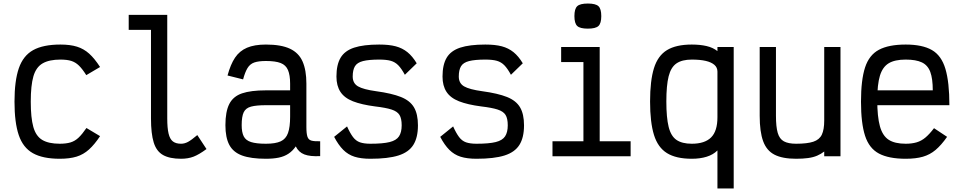

<svg xmlns="http://www.w3.org/2000/svg" viewBox="-20 -884 5440 1086"><path d="M318 14Q222 14 166 -17.5Q110 -49 86 -120Q62 -191 62 -309Q62 -427 86.5 -498Q111 -569 167.5 -600.5Q224 -632 322 -632Q377 -632 415.5 -620Q454 -608 484.5 -580.5Q515 -553 546 -505L468 -459Q446 -494 426.5 -513Q407 -532 383 -539.5Q359 -547 322 -547Q258 -547 221 -525.5Q184 -504 169 -452.5Q154 -401 154 -309Q154 -218 168.5 -166Q183 -114 219 -92.5Q255 -71 318 -71Q354 -71 379 -78.5Q404 -86 424.5 -105.5Q445 -125 469 -160L546 -114Q515 -67 483.5 -38.5Q452 -10 413 2Q374 14 318 14Z M1004 14Q940 14 902.5 -7Q865 -28 849.5 -78Q834 -128 834 -214V-715H708V-800H926V-214Q926 -160 933.5 -128.5Q941 -97 958 -84Q975 -71 1004 -71Q1024 -71 1043.5 -81.5Q1063 -92 1096 -120L1148 -41Q1106 -10 1075 2Q1044 14 1004 14Z M1484 14Q1399 14 1349 -4.5Q1299 -23 1277 -64.5Q1255 -106 1255 -176Q1255 -253 1277 -296Q1299 -339 1349 -356Q1399 -373 1484 -373H1621V-411Q1621 -459 1609 -487.5Q1597 -516 1567.5 -527.5Q1538 -539 1484 -539Q1442 -539 1418 -530.5Q1394 -522 1380 -499Q1366 -476 1355 -435L1267 -457Q1284 -520 1309.5 -558Q1335 -596 1377 -614Q1419 -632 1484 -632Q1570 -632 1620 -608.5Q1670 -585 1691.5 -536Q1713 -487 1713 -411V-166Q1713 -128 1719 -110.5Q1725 -93 1742 -88.5Q1759 -84 1791 -85V-1Q1734 2 1701.5 -10.5Q1669 -23 1653 -56Q1635 -30 1611.5 -14.5Q1588 1 1557 7.5Q1526 14 1484 14ZM1484 -71Q1538 -71 1567.5 -84.5Q1597 -98 1609 -131.5Q1621 -165 1621 -224V-289H1484Q1430 -289 1400 -281Q1370 -273 1358.5 -249Q1347 -225 1347 -176Q1347 -136 1358.5 -113Q1370 -90 1400 -80.5Q1430 -71 1484 -71Z M2075 14Q2022 14 1985.5 2.5Q1949 -9 1921.5 -36.5Q1894 -64 1870 -110L1943 -169Q1960 -131 1976.5 -109Q1993 -87 2016 -79Q2039 -71 2075 -71Q2146 -71 2184 -80.5Q2222 -90 2237 -113Q2252 -136 2252 -175Q2252 -214 2239.5 -234Q2227 -254 2194.5 -264.5Q2162 -275 2102 -282Q2025 -292 1976.5 -311Q1928 -330 1905.5 -364.5Q1883 -399 1883 -451Q1883 -518 1906.5 -557.5Q1930 -597 1983 -614.5Q2036 -632 2125 -632Q2181 -632 2218.5 -622Q2256 -612 2284.5 -589Q2313 -566 2337 -526L2270 -461Q2251 -496 2233 -514.5Q2215 -533 2190.5 -540Q2166 -547 2125 -547Q2066 -547 2033 -538.5Q2000 -530 1987.5 -509Q1975 -488 1975 -451Q1975 -413 2005 -395.5Q2035 -378 2108 -368Q2196 -356 2247.5 -335.5Q2299 -315 2321.5 -277Q2344 -239 2344 -175Q2344 -106 2318 -64.5Q2292 -23 2233.5 -4.5Q2175 14 2075 14Z M2675 14Q2622 14 2585.5 2.5Q2549 -9 2521.5 -36.5Q2494 -64 2470 -110L2543 -169Q2560 -131 2576.5 -109Q2593 -87 2616 -79Q2639 -71 2675 -71Q2746 -71 2784 -80.5Q2822 -90 2837 -113Q2852 -136 2852 -175Q2852 -214 2839.5 -234Q2827 -254 2794.5 -264.5Q2762 -275 2702 -282Q2625 -292 2576.5 -311Q2528 -330 2505.5 -364.5Q2483 -399 2483 -451Q2483 -518 2506.5 -557.5Q2530 -597 2583 -614.5Q2636 -632 2725 -632Q2781 -632 2818.5 -622Q2856 -612 2884.5 -589Q2913 -566 2937 -526L2870 -461Q2851 -496 2833 -514.5Q2815 -533 2790.5 -540Q2766 -547 2725 -547Q2666 -547 2633 -538.5Q2600 -530 2587.5 -509Q2575 -488 2575 -451Q2575 -413 2605 -395.5Q2635 -378 2708 -368Q2796 -356 2847.5 -335.5Q2899 -315 2921.5 -277Q2944 -239 2944 -175Q2944 -106 2918 -64.5Q2892 -23 2833.5 -4.5Q2775 14 2675 14Z M3280 0V-591L3338 -533H3154V-618H3372V0ZM3105 0V-85H3547V0ZM3305 -722Q3261 -722 3245 -737Q3229 -752 3229 -793Q3229 -834 3245 -849Q3261 -864 3305 -864Q3349 -864 3365 -849Q3381 -834 3381 -793Q3381 -752 3365 -737Q3349 -722 3305 -722Z M4038 182V-33Q4014 -9 3977 2.5Q3940 14 3893 14Q3804 14 3752.5 -18Q3701 -50 3679 -121Q3657 -192 3657 -310Q3657 -428 3679 -498.5Q3701 -569 3752.5 -600.5Q3804 -632 3893 -632Q3940 -632 3976.5 -623.5Q4013 -615 4038 -595V-618H4130V182ZM3893 -71Q3966 -71 4002 -106.5Q4038 -142 4038 -221V-479Q4038 -502 4021 -517Q4004 -532 3972 -539.5Q3940 -547 3893 -547Q3838 -547 3806.5 -525.5Q3775 -504 3762 -452.5Q3749 -401 3749 -310Q3749 -219 3762 -166.5Q3775 -114 3806.5 -92.5Q3838 -71 3893 -71Z M4483 14Q4406 14 4361 -9Q4316 -32 4296.5 -85.5Q4277 -139 4277 -229V-618H4369V-229Q4369 -167 4379 -132.5Q4389 -98 4414 -84.5Q4439 -71 4483 -71Q4546 -71 4580.5 -82.5Q4615 -94 4628.5 -122.5Q4642 -151 4642 -202V-618H4734V0H4642V-27Q4624 -13 4602 -3.5Q4580 6 4550.5 10Q4521 14 4483 14Z M5103 14Q5007 14 4951.5 -15.5Q4896 -45 4873 -116Q4850 -187 4850 -309Q4850 -432 4873 -502.5Q4896 -573 4951.5 -602.5Q5007 -632 5103 -632Q5197 -632 5251 -601Q5305 -570 5327.5 -494.5Q5350 -419 5350 -289H4879V-373H5256Q5256 -439 5242 -477Q5228 -515 5194.5 -531Q5161 -547 5103 -547Q5041 -547 5006.5 -526Q4972 -505 4957 -455.5Q4942 -406 4942 -318Q4942 -224 4957 -170Q4972 -116 5006.5 -93.5Q5041 -71 5103 -71Q5138 -71 5165 -79Q5192 -87 5215 -106.5Q5238 -126 5263 -159L5337 -110Q5304 -63 5272 -36Q5240 -9 5200 2.5Q5160 14 5103 14Z"/></svg>

Font: Victor Mono Thin SemiBold
Style: Regular
Weight: 600
Monospace: yes
Version: Version 1.561;gftools[0.9.30]